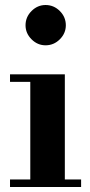

<svg xmlns="http://www.w3.org/2000/svg" viewBox="-20 -747 359 767"><path d="M101 -15V-434H239V-15ZM20 0V-30H304V0ZM20 -420V-450H239V-420ZM162 -566Q130 -566 106 -590Q82 -614 82 -646Q82 -679 106 -703Q130 -727 162 -727Q195 -727 219 -703Q243 -679 243 -646Q243 -614 219 -590Q195 -566 162 -566Z"/></svg>

Font: Libre Bodoni
Style: Bold
Weight: 700
Designer: Pablo Impallari, Rodrigo Fuenzalida
Foundry: Impallari Type
Version: Version 2.005;gftools[0.9.23]